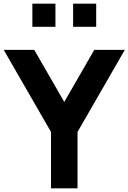

<svg xmlns="http://www.w3.org/2000/svg" viewBox="-20 -1020 696 1040"><path d="M155.3 -1000H280.3V-875H155.3ZM376 -1000H501V-875H376ZM490.7 -750H656.2L399.9 -305.2V0H256.3V-305.2L0 -750H165.5L328.1 -467.8Z"/></svg>

Font: Manrope3 ExtraBold
Style: Bold
Weight: 800
Width: 4
Designer: Mikhail Sharanda
Foundry: Mikhail Sharanda
Version: Version 3.000;PS 003.000;hotconv 1.0.88;makeotf.lib2.5.64775